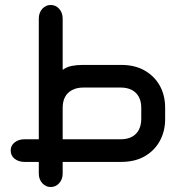

<svg xmlns="http://www.w3.org/2000/svg" viewBox="-20 -651 732 772"><path d="M232 0V47Q232 70 218 85.5Q204 101 184 101Q164 101 150 85.5Q136 70 136 47V0H78Q55 0 39 -12.5Q23 -25 23 -46Q23 -66 39 -78.5Q55 -91 78 -91H136V-576Q136 -600 150 -615.5Q164 -631 184 -631Q204 -631 218 -615.5Q232 -600 232 -576V-370Q248 -382 268.5 -386Q289 -390 313 -390H467Q523 -390 562.5 -367Q602 -344 623 -305.5Q644 -267 644 -218V-172Q644 -124 623 -85Q602 -46 562.5 -23Q523 0 467 0ZM232 -91H465Q492 -91 510.5 -101Q529 -111 538.5 -129.5Q548 -148 548 -173V-217Q548 -243 538.5 -261Q529 -279 510.5 -289Q492 -299 465 -299H315Q289 -299 270 -289Q251 -279 241.5 -261Q232 -243 232 -217Z"/></svg>

Font: Beiruti SemiBold
Style: Regular
Weight: 600
Designer: Arlette Boutros
Foundry: Boutros
Version: Version 1.41